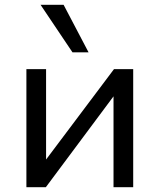

<svg xmlns="http://www.w3.org/2000/svg" viewBox="-20 -780 665 800"><path d="M90 0V-492H172V-102H162L455 -492H535V0H453V-392H463L171 0ZM282 -562 149 -760H245L349 -562Z"/></svg>

Font: Nunito Sans 9pt
Style: Regular
Weight: 400
Version: Version 3.101;gftools[0.9.27]